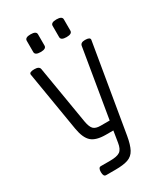

<svg xmlns="http://www.w3.org/2000/svg" viewBox="-254 -928 1118 1286"><g transform="rotate(-30 305.0 -285.0)"><path d="M539 -585 425 92Q414 156 395.5 190.5Q377 225 341.5 237.5Q306 250 243 250H171Q151 250 151 215Q151 180 171 180H243Q297 180 319.5 164Q342 148 349 102L363 15H305Q230 15 195.5 -15.5Q161 -46 148 -122L71 -585Q68 -605 109 -605Q147 -605 151 -582L226 -133Q234 -88 250.5 -71.5Q267 -55 305 -55H375L463 -582Q467 -605 501 -605Q541 -605 539 -585ZM248 -708Q248 -683 205 -683Q161 -683 161 -708V-795Q161 -820 204 -820Q248 -820 248 -795ZM448 -708Q448 -683 405 -683Q361 -683 361 -708V-795Q361 -820 404 -820Q448 -820 448 -795Z"/></g></svg>

Font: Offside
Style: Regular
Weight: 400
Designer: Eduardo Rodriguez Tunni
Foundry: Eduardo Rodriguez Tunni
Version: Version 1.002; ttfautohint (v1.8.4.7-5d5b);gftools[0.9.23]